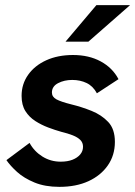

<svg xmlns="http://www.w3.org/2000/svg" viewBox="-20 -717 526 747"><path d="M211 10Q155 10 114 -7Q73 -24 46.5 -48Q20 -72 5 -94L95 -161Q113 -128 145 -108Q177 -88 216 -88Q243 -88 262 -95.5Q281 -103 292 -116Q303 -129 303 -146Q303 -162 292.5 -172.5Q282 -183 263 -190.5Q244 -198 219 -204Q194 -211 167.5 -221Q141 -231 117.5 -246Q94 -261 79 -284.5Q64 -308 64 -344Q64 -390 89.5 -426Q115 -462 160 -482.5Q205 -503 264 -503Q326 -503 372 -478Q418 -453 441 -409L357 -354Q342 -382 317 -394Q292 -406 261 -406Q230 -406 206 -393.5Q182 -381 182 -357Q182 -340 199.5 -330.5Q217 -321 257 -311Q298 -301 336.5 -285.5Q375 -270 401 -242.5Q427 -215 427 -165Q427 -113 399.5 -73.5Q372 -34 324 -12Q276 10 211 10ZM235 -555 355 -697H486L324 -555Z"/></svg>

Font: Hanken Grotesk
Style: Bold Italic
Weight: 700
Italic angle: -8°
Designer: Alfredo Marco Pradil
Foundry: Hanken Design Co.
Version: Version 3.013